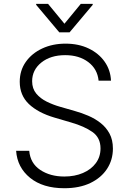

<svg xmlns="http://www.w3.org/2000/svg" viewBox="-20 -964 669 996"><path d="M491.5 -545.5Q485.4 -606.2 437.9 -642Q390.3 -677.9 318.2 -677.9Q242.2 -677.9 194.4 -639.6Q146.7 -601.2 146.7 -542.6Q146.7 -504.3 168.1 -478.5Q189.6 -452.8 223 -436.4Q256.4 -420.1 291.5 -410.2L368.3 -388.1Q403.1 -378.6 437.9 -363.6Q472.7 -348.7 501.6 -326.2Q530.5 -303.6 548.1 -271.1Q565.7 -238.6 565.7 -193.2Q565.7 -134.9 535.5 -88.4Q505.3 -41.9 448.9 -14.7Q392.4 12.4 313.6 12.4Q202.4 12.4 136 -41.5Q69.6 -95.5 63.6 -181.8H131.7Q137.1 -117.2 188.6 -82.7Q240.1 -48.3 313.6 -48.3Q367.9 -48.3 410.3 -66.6Q452.8 -84.9 477.1 -117.7Q501.4 -150.6 501.4 -194.2Q501.4 -250 459.3 -279.5Q417.3 -308.9 349.4 -328.5L262.4 -354Q176.8 -379.3 129.6 -424.5Q82.4 -469.8 82.4 -539.8Q82.4 -598.4 113.8 -642.9Q145.2 -687.5 199 -712.5Q252.8 -737.6 320 -737.6Q387.8 -737.6 440 -712.5Q492.2 -687.5 522.7 -644.2Q553.3 -600.9 555.8 -545.5ZM229.4 -943.9 314.3 -840.9 399.1 -943.9H460.9V-938.9L340.9 -796.2H287.6L167.6 -938.9V-943.9Z"/></svg>

Font: Inter Zeller Light
Style: Regular
Weight: 300
Designer: Rasmus Andersson; Joe Bland
Foundry: zeller
Version: Version 3.015;git-dec3a8cb1